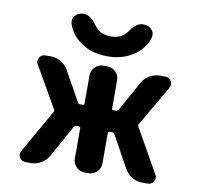

<svg xmlns="http://www.w3.org/2000/svg" viewBox="-83 -863 964 930"><g transform="rotate(10 399.5 -398.0)"><path d="M334 -488.3Q334 -511.7 351.1 -528.8Q368.2 -545.9 391.6 -545.9H412.1Q435.5 -545.9 452.6 -528.8Q469.7 -511.7 469.7 -488.3V-349.6Q469.7 -341.8 476.6 -341.8H490.2Q498 -341.8 502 -348.6L584 -496.1Q596.7 -518.6 620.1 -532.2Q643.6 -545.9 669.9 -545.9H697.3Q716.8 -545.9 725.6 -529.3Q730.5 -521.5 730.5 -513.2Q730.5 -504.9 725.6 -496.1L610.4 -296.9Q606.4 -291 610.4 -284.2L731.4 -70.3Q736.3 -62.5 736.3 -54.2Q736.3 -45.9 731.4 -37.1Q721.7 -20.5 702.1 -20.5H674.8Q648.4 -20.5 625.5 -34.2Q602.5 -47.9 588.9 -71.3L502 -228.5Q498 -235.4 490.2 -235.4H476.6Q469.7 -235.4 469.7 -228.5V-78.1Q469.7 -54.7 452.6 -37.6Q435.5 -20.5 412.1 -20.5H391.6Q368.2 -20.5 351.1 -37.6Q334 -54.7 334 -78.1V-228.5Q334 -235.4 326.2 -235.4H312.5Q305.7 -235.4 301.8 -228.5L214.8 -71.3Q201.2 -47.9 178.2 -34.2Q155.3 -20.5 128.9 -20.5H101.6Q82 -20.5 72.3 -37.1Q67.4 -45.9 67.4 -54.2Q67.4 -62.5 72.3 -70.3L193.4 -283.2Q197.3 -290 193.4 -295.9L78.1 -496.1Q73.2 -503.9 73.2 -512.2Q73.2 -520.5 78.1 -529.3Q86.9 -545.9 106.4 -545.9H133.8Q160.2 -545.9 183.6 -532.2Q207 -518.6 219.7 -496.1L301.8 -348.6Q305.7 -341.8 312.5 -341.8H326.2Q334 -341.8 334 -349.6ZM204.1 -721.7Q203.1 -727.5 203.1 -733.4Q203.1 -748 213.9 -759.8Q229.5 -776.4 252 -776.4H256.8Q290 -776.4 322.3 -728.5Q329.1 -720.7 336.9 -712.9Q363.3 -691.4 402.3 -691.4Q441.4 -691.4 466.8 -712.9Q475.6 -720.7 481.4 -728.5Q512.7 -776.4 545.9 -776.4H550.8Q574.2 -776.4 589.8 -759.8Q600.6 -748 600.6 -733.4Q600.6 -727.5 599.6 -721.7Q585.9 -675.8 548.8 -643.6Q490.2 -593.8 401.9 -593.8Q313.5 -593.8 255.9 -643.6Q217.8 -675.8 204.1 -721.7Z"/></g></svg>

Font: Gen Jyuu Gothic P Bold
Style: Bold
Weight: 700
Designer: [Source Han Sans]
Ryoko NISHIZUKA  (kana & ideographs); Paul D. Hunt (Latin, Greek & Cyrillic); Wenlong ZHANG  (bopomofo
Version: Version 1.002.20150607